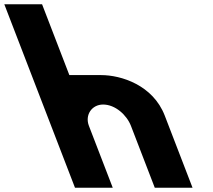

<svg xmlns="http://www.w3.org/2000/svg" viewBox="-277 -880 997 900"><path d="M74.5 0H251.5L139.8 -290C120.1 -341 153.3 -390 206.3 -390C263.3 -390 317.1 -341 336.8 -290L448.5 0H625.5L495.3 -338C440.2 -481 291.1 -528 197.1 -528H48.1L-79.8 -860H-256.8Z"/></svg>

Font: Hussar
Style: BdOpOblFour
Weight: 700
Foundry: Cannot Into Space Fonts
Version: Version 2.00